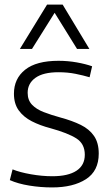

<svg xmlns="http://www.w3.org/2000/svg" viewBox="-20 -810 483 840"><path d="M23 -22 35 -69Q67 -56 115.5 -47.5Q164 -39 209 -39Q278 -39 314.5 -63Q351 -87 351 -133Q351 -181 314 -204.5Q277 -228 201 -249Q155 -261 119 -279.5Q83 -298 62 -327Q41 -356 41 -400Q41 -466 90 -505Q139 -544 236 -544Q277 -544 316 -537Q355 -530 383 -520L372 -472Q345 -480 310.5 -487Q276 -494 236 -494Q169 -494 135 -469.5Q101 -445 101 -404Q101 -372 120 -352Q139 -332 171.5 -319.5Q204 -307 244 -296Q296 -282 333.5 -263.5Q371 -245 391.5 -215Q412 -185 412 -138Q412 -62 356 -26Q300 10 208 10Q158 10 108.5 2Q59 -6 23 -22ZM67 -596 186 -790H254L371 -596H317L219 -754L120 -596Z"/></svg>

Font: Georama Light
Style: Regular
Weight: 300
Designer: Jean-Baptiste Levee
Foundry: Production Type
Version: Version 1.000